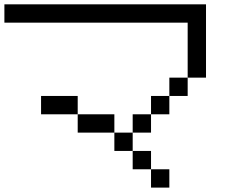

<svg xmlns="http://www.w3.org/2000/svg" viewBox="-20 -853 1040 873"><path d="M0 -750V-833.3H916.7V-500H833.3V-750ZM750 -83.3V0H666.7V-83.3ZM750 -416.7V-333.3H666.7V-416.7ZM750 -500H833.3V-416.7H750ZM166.7 -333.3V-416.7H333.3V-333.3ZM333.3 -333.3H500V-250H333.3ZM500 -166.7V-250H583.3V-166.7ZM666.7 -166.7V-83.3H583.3V-166.7ZM666.7 -333.3V-250H583.3V-333.3Z"/></svg>

Font: Galmuri11 Regular
Style: Regular
Weight: 400
Designer: Minseo Lee (Quiple)
Version: Version 2.356;hotconv 1.1.0;makeotfexe 2.6.0 DEVELOPMENT